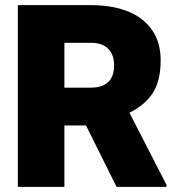

<svg xmlns="http://www.w3.org/2000/svg" viewBox="-20 -731 699 751"><path d="M631.3 -7.8V0H436L316.4 -240.2H231.9V0H49.8V-710.9H336.4Q419.4 -710.9 480.5 -686.3Q541.5 -661.6 575 -613.3Q608.4 -564.9 608.4 -496.1Q608.4 -414.1 577.4 -366.9Q546.4 -319.8 486.3 -290ZM231.9 -388.2H336.4Q380.9 -388.2 403.6 -410.4Q426.3 -432.6 426.3 -475.6Q426.3 -517.6 402.8 -540.5Q379.4 -563.5 336.4 -563.5H231.9Z"/></svg>

Font: Heebo Black
Style: Regular
Weight: 900
Designer: Oded Ezer
Foundry: Meir Sadan
Version: Version 2.001; ttfautohint (v1.5.14-ce02) -l 8 -r 50 -G 200 